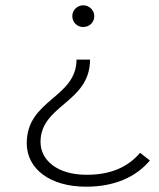

<svg xmlns="http://www.w3.org/2000/svg" viewBox="-20 -546 602 725"><path d="M294 -444C271 -444 253 -462 253 -485C253 -507 271 -526 294 -526C318 -526 336 -507 336 -485C336 -462 318 -444 294 -444ZM305 159C168 159 81 91 81 -5C81 -171 268 -175 269 -321C269 -321 320 -321 320 -321C320 -158 133 -150 133 -10C133 58 195 114 307 114C397 114 462 86 509 31C509 31 546 60 546 60C493 123 412 159 305 159Z"/></svg>

Font: TamingNoise
Style: Regular
Weight: 500
Designer: Julieta Ulanovsky
Foundry: Julieta Ulanovsky
Version: ""